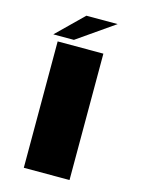

<svg xmlns="http://www.w3.org/2000/svg" viewBox="-112 -795 634 860"><g transform="rotate(15 205.0 -365.0)"><path d="M85 0V-586H297V0ZM58 -611.5 179.5 -730.5H324.5L153.5 -611.5Z"/></g></svg>

Font: Anybody UltraExpanded Regular
Style: Bold
Weight: 700
Width: 9
Designer: Tyler Finck
Foundry: Etcetera Type Company
Version: Version 1.010; ttfautohint (v1.8.3) -l 8 -r 50 -G 200 -x 14 